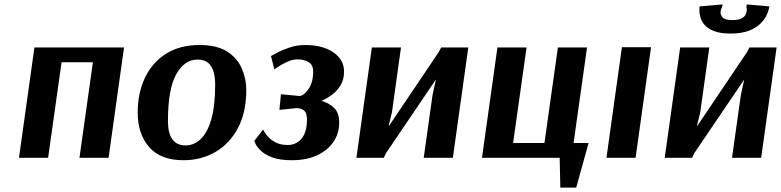

<svg xmlns="http://www.w3.org/2000/svg" viewBox="-20 -715 3539 870"><path d="M472 0H340L401 -433H259L198 0H66L136 -500H542Z M1096 -307Q1096 -206 1058 -134.5Q1020 -63 955.5 -26Q891 11 811 11Q708 11 656 -48.5Q604 -108 604 -205Q604 -293 636.5 -362Q669 -431 731.5 -471Q794 -511 884 -511Q964 -511 1010 -481Q1056 -451 1076 -404Q1096 -357 1096 -307ZM955 -333Q955 -363 948 -388.5Q941 -414 924 -429.5Q907 -445 875 -445Q815 -445 778 -377.5Q741 -310 741 -167Q741 -56 821 -56Q858 -56 888.5 -84Q919 -112 937 -173Q955 -234 955 -333Z M1208 -461Q1208 -461 1230.5 -473.5Q1253 -486 1288.5 -498.5Q1324 -511 1363 -511Q1443 -511 1491 -477.5Q1539 -444 1539 -391Q1539 -356 1524 -330Q1509 -304 1485.5 -286.5Q1462 -269 1437 -258Q1472 -248 1494.5 -225.5Q1517 -203 1517 -160Q1517 -110 1490.5 -71.5Q1464 -33 1416 -11Q1368 11 1303 11Q1247 11 1213 -2Q1179 -15 1161.5 -32.5Q1144 -50 1138 -63Q1132 -76 1132 -76L1172 -128Q1172 -128 1178 -117.5Q1184 -107 1197 -93Q1210 -79 1231.5 -68.5Q1253 -58 1284 -58Q1322 -58 1346.5 -87Q1371 -116 1371 -174Q1371 -203 1358 -214Q1345 -225 1322 -225L1246 -217L1253 -288L1338 -280Q1356 -281 1377.5 -311Q1399 -341 1399 -391Q1399 -421 1378.5 -433.5Q1358 -446 1328 -446Q1305 -446 1280.5 -434.5Q1256 -423 1239.5 -412Q1223 -401 1223 -401Z M2032 0H1900L1940 -285L1955 -353H1954L1729 -21L1719 0H1595L1665 -500H1797L1756 -206L1741 -145H1743L1968 -479L1979 -500H2102Z M2305 -67H2447L2508 -500H2640L2579 -67H2647L2591 135H2519L2516 0H2164L2234 -500H2366Z M2860 0H2728L2798 -501H2930Z M3299 -624Q3327 -624 3341 -632Q3355 -640 3359.5 -651Q3364 -662 3364 -670Q3364 -676 3363 -679.5Q3362 -683 3362 -683L3364 -695L3466 -686Q3466 -686 3463.5 -673.5Q3461 -661 3452 -643Q3443 -625 3424 -606.5Q3405 -588 3372.5 -575.5Q3340 -563 3290 -563Q3243 -563 3214.5 -574.5Q3186 -586 3172 -603Q3158 -620 3153.5 -637.5Q3149 -655 3149 -668Q3149 -676 3149.5 -681Q3150 -686 3150 -686L3254 -695L3252 -683Q3252 -683 3248.5 -675.5Q3245 -668 3245 -658Q3245 -646 3255.5 -635Q3266 -624 3299 -624ZM3429 0H3297L3337 -285L3352 -353H3351L3126 -21L3116 0H2992L3062 -500H3194L3153 -206L3138 -145H3140L3365 -479L3376 -500H3499Z"/></svg>

Font: Arsenal SC
Style: Bold Italic
Weight: 700
Italic angle: -9.10001°
Designer: Andrij Shevchenko
Foundry: Stairsfor
Version: Version 2.001; ttfautohint (v1.8.4.7-5d5b)